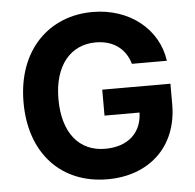

<svg xmlns="http://www.w3.org/2000/svg" viewBox="-53 -790 867 854"><g transform="rotate(-5 380.5 -363.5)"><path d="M545.5 -492.2H701.7C681.8 -636 555 -737.2 390.6 -737.2C198.5 -737.2 50.4 -598.7 50.4 -362.9C50.4 -132.8 188.9 9.9 393.8 9.9C577.4 9.9 708.5 -106.2 708.5 -297.6V-389.2H404.1V-273.4H560.4C558.2 -183.2 496.8 -126.1 394.5 -126.1C279.1 -126.1 206.3 -212.4 206.3 -364.3C206.3 -515.6 282 -601.2 393.1 -601.2C472.3 -601.2 525.9 -560.4 545.5 -492.2Z"/></g></svg>

Font: Magic Ui Pro
Style: Bold
Weight: 700
Designer: Stefan Endress, Andreas Faust
Version: Version 1.000;FEAKit 1.0